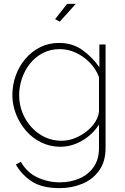

<svg xmlns="http://www.w3.org/2000/svg" viewBox="-20 -750 647 993"><path d="M292 9Q239 9 193 -13.5Q147 -36 114 -74.5Q81 -113 62.5 -160.5Q44 -208 44 -258Q44 -311 61.5 -359.5Q79 -408 111.5 -446Q144 -484 188 -506Q232 -528 286 -528Q355 -528 406.5 -491Q458 -454 494 -402V-520H526V16Q526 85 493 131.5Q460 178 405.5 200.5Q351 223 289 223Q198 223 145.5 189Q93 155 62 101L88 87Q119 142 173.5 167.5Q228 193 289 193Q345 193 391 173Q437 153 464.5 113.5Q492 74 492 16V-106Q460 -55 405.5 -23Q351 9 292 9ZM298 -22Q333 -22 366 -35Q399 -48 427 -70Q455 -92 472 -118.5Q489 -145 492 -172V-351Q476 -394 444 -426.5Q412 -459 372 -477.5Q332 -496 289 -496Q240 -496 200.5 -475Q161 -454 134 -419.5Q107 -385 93 -342.5Q79 -300 79 -258Q79 -211 95.5 -168.5Q112 -126 142.5 -92.5Q173 -59 212.5 -40.5Q252 -22 298 -22ZM289 -638 265 -651 327 -730H372Z"/></svg>

Font: Raleway Thin ExtraLight
Style: Regular
Weight: 250
Version: Version 4.026